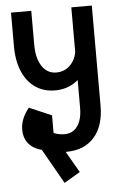

<svg xmlns="http://www.w3.org/2000/svg" viewBox="-53 -675 499 812"><g transform="rotate(-5 196.5 -269.5)"><path d="M25 -493V-638H111V-493ZM281 -210V-638H368V-212ZM206 -31V-106Q230 -106 246.5 -118.5Q263 -131 272 -154.5Q281 -178 281 -211L368 -213Q368 -127 325.5 -79Q283 -31 206 -31ZM111 -494Q111 -436 133.5 -402.5Q156 -369 194 -369L183 -294Q135 -294 99.5 -318Q64 -342 44.5 -387.5Q25 -433 25 -494ZM340 -466Q340 -417 319.5 -378Q299 -339 263.5 -316.5Q228 -294 183 -294L194 -369Q232 -369 257 -397Q282 -425 282 -466ZM29 -141H106Q106 -120 120 -108Q134 -96 160 -96V-42Q97 -42 63 -67.5Q29 -93 29 -141ZM65 -231 135 -198Q106 -162 106 -141H29Q29 -186 65 -231ZM65 -231 160 -190V-82H88ZM207 -31Q183 -31 163 -36.5Q143 -42 118 -55L126 -131Q150 -118 168.5 -112Q187 -106 207 -106ZM188 99 59 -128 126 -166 256 59Z"/></g></svg>

Font: Akshar Light
Style: Regular
Weight: 400
Version: Version 1.100